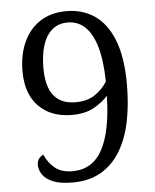

<svg xmlns="http://www.w3.org/2000/svg" viewBox="-53 -769 664 824"><g transform="rotate(-5 279.5 -356.5)"><path d="M227 11Q173 11 142 -2.2Q111 -15.3 97.7 -35.5Q84.3 -55.7 84.3 -76.3Q84.3 -92.3 92.2 -103.7Q100 -115 112 -118.3Q126.7 -83.7 154.8 -60.5Q183 -37.3 230.7 -37.3Q316.7 -37.3 359.2 -115.3Q401.7 -193.3 405.3 -347Q381.7 -320.3 344 -299.2Q306.3 -278 250.3 -278Q160 -278 106.8 -331.3Q53.7 -384.7 53.7 -483Q53.7 -553.3 78.3 -608Q103 -662.7 149.8 -693.3Q196.7 -724 264 -724Q333 -724 385.2 -688.3Q437.3 -652.7 466.3 -578.5Q495.3 -504.3 495.3 -388Q495.3 -303 480.7 -230.3Q466 -157.7 433.8 -103.5Q401.7 -49.3 350.5 -19.2Q299.3 11 227 11ZM269.7 -331Q320.3 -331 353.3 -353.5Q386.3 -376 406.3 -408.3Q404.7 -499.3 387.5 -558.2Q370.3 -617 339.3 -646Q308.3 -675 264.7 -675Q224.7 -675 198 -652.3Q171.3 -629.7 157.8 -588.3Q144.3 -547 144.3 -489.7Q144.3 -409.3 175.8 -370.2Q207.3 -331 269.7 -331Z"/></g></svg>

Font: Noto Serif Hentaigana ExtraLight
Style: Regular
Weight: 200
Designer: Kazuhiro Yamada
Foundry: nipponia
Version: Version 1.000